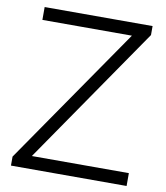

<svg xmlns="http://www.w3.org/2000/svg" viewBox="-83 -814 762 883"><g transform="rotate(10 297.5 -372.5)"><path d="M568 0V-60H115L558 -703V-745H54V-685H472L28 -42V0Z"/></g></svg>

Font: Plus Jakarta Sans Light
Style: Regular
Weight: 300
Designer: Gumpita Rahayu
Foundry: Tokotype
Version: Version 2.071;gftools[0.9.30]